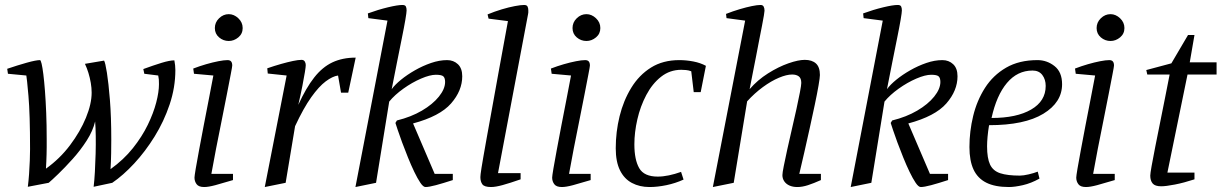

<svg xmlns="http://www.w3.org/2000/svg" viewBox="-20 -744 4918 773"><path d="M92 8Q95 -15 97 -43Q99 -71 100 -97.5Q101 -124 101 -143Q101 -285 94.5 -358.5Q88 -432 86 -440L12 -447L9 -467Q50 -481 87.5 -491.5Q125 -502 141 -502Q144 -502 147.5 -487.5Q151 -473 154.5 -445Q158 -417 161 -378Q164 -339 166 -290Q168 -241 168 -184Q168 -167 168 -151.5Q168 -136 167.5 -122Q167 -108 166.5 -94Q166 -80 165 -65Q221 -105 262 -159.5Q303 -214 326 -270Q349 -326 349 -371Q349 -390 345.5 -410.5Q342 -431 336 -450.5Q330 -470 322 -487L399 -500Q404 -492 410.5 -451Q417 -410 422.5 -342Q428 -274 428 -182Q428 -160 427.5 -127Q427 -94 425 -63Q478 -101 515 -147.5Q552 -194 575 -241.5Q598 -289 609 -331.5Q620 -374 620 -405Q620 -417 619.5 -424Q619 -431 617 -440L561 -447L557 -466Q598 -481 630.5 -491Q663 -501 682 -501Q684 -491 685 -481Q686 -471 686 -462Q686 -392 663 -323.5Q640 -255 602.5 -194.5Q565 -134 520.5 -86Q476 -38 432 -8L357 8Q360 -17 362 -52Q364 -87 365 -125Q366 -163 365.5 -197Q365 -231 363 -255Q354 -217 329 -178Q304 -139 272.5 -104Q241 -69 214.5 -43.5Q188 -18 176 -8Z M802 9Q780 9 771.5 -2.5Q763 -14 763 -29Q763 -35 768 -65Q773 -95 781.5 -140Q790 -185 800 -238Q810 -291 820.5 -343.5Q831 -396 839 -440L761 -447L758 -468Q784 -478 810 -485.5Q836 -493 859 -497.5Q882 -502 896 -502Q906 -502 910.5 -496.5Q915 -491 915 -480Q915 -476 909 -445Q903 -414 893.5 -365Q884 -316 872.5 -259Q861 -202 850 -146Q839 -90 831 -44H918V-19Q875 -6 847 1.5Q819 9 802 9ZM901 -579Q879 -579 862 -593.5Q845 -608 845 -631Q845 -654 862 -670.5Q879 -687 901 -687Q922 -687 939.5 -670.5Q957 -654 957 -631Q957 -608 939.5 -593.5Q922 -579 901 -579Z M1046 9 1134 -440 1058 -448 1056 -469Q1085 -479 1111.5 -486.5Q1138 -494 1159.5 -498.5Q1181 -503 1194 -503Q1203 -503 1207 -496.5Q1211 -490 1211 -482Q1211 -475 1207.5 -453.5Q1204 -432 1197.5 -398.5Q1191 -365 1181 -322Q1212 -390 1245 -432Q1278 -474 1318.5 -493Q1359 -512 1412 -512L1382 -371H1353L1341 -440Q1319 -437 1291.5 -416.5Q1264 -396 1233 -352.5Q1202 -309 1168 -236L1130 -8Z M1411 9 1540 -661 1463 -671 1461 -690Q1502 -705 1541.5 -714.5Q1581 -724 1600 -724Q1611 -724 1614 -718Q1617 -712 1617 -702Q1617 -694 1612 -664.5Q1607 -635 1598 -591Q1589 -547 1578.5 -494Q1568 -441 1557 -385Q1570 -403 1594.5 -423Q1619 -443 1650.5 -461Q1682 -479 1715.5 -490.5Q1749 -502 1780 -502Q1806 -502 1823.5 -485.5Q1841 -469 1841 -437Q1841 -379 1796 -327.5Q1751 -276 1643 -247L1730 -44H1803V-19Q1763 -6 1735 1.5Q1707 9 1693 9Q1684 9 1672.5 -8Q1661 -25 1648 -52Q1635 -79 1622.5 -110Q1610 -141 1599 -170.5Q1588 -200 1581 -221.5Q1574 -243 1572 -249L1578 -259Q1635 -273 1678.5 -298.5Q1722 -324 1747 -355Q1772 -386 1772 -414Q1772 -430 1765 -436.5Q1758 -443 1735 -443Q1711 -443 1675 -427.5Q1639 -412 1604 -387Q1569 -362 1547 -335L1494 -8Z M1957 9Q1930 9 1922 -2Q1914 -13 1914 -31Q1914 -35 1915 -43.5Q1916 -52 1918.5 -68Q1921 -84 1926 -112.5Q1931 -141 1939 -186Q1947 -231 1959 -296.5Q1971 -362 1987 -451.5Q2003 -541 2025 -659L1947 -669L1943 -686Q1972 -698 2000.5 -706.5Q2029 -715 2053 -719.5Q2077 -724 2090 -724Q2101 -724 2104 -717.5Q2107 -711 2107 -703Q2107 -697 2107 -693.5Q2107 -690 2106 -687L1985 -47H2076V-22Q2033 -7 2004 1Q1975 9 1957 9Z M2242 9Q2220 9 2211.5 -2.5Q2203 -14 2203 -29Q2203 -35 2208 -65Q2213 -95 2221.5 -140Q2230 -185 2240 -238Q2250 -291 2260.5 -343.5Q2271 -396 2279 -440L2201 -447L2198 -468Q2224 -478 2250 -485.5Q2276 -493 2299 -497.5Q2322 -502 2336 -502Q2346 -502 2350.5 -496.5Q2355 -491 2355 -480Q2355 -476 2349 -445Q2343 -414 2333.5 -365Q2324 -316 2312.5 -259Q2301 -202 2290 -146Q2279 -90 2271 -44H2358V-19Q2315 -6 2287 1.5Q2259 9 2242 9ZM2341 -579Q2319 -579 2302 -593.5Q2285 -608 2285 -631Q2285 -654 2302 -670.5Q2319 -687 2341 -687Q2362 -687 2379.5 -670.5Q2397 -654 2397 -631Q2397 -608 2379.5 -593.5Q2362 -579 2341 -579Z M2595 9Q2555 9 2524 -7.5Q2493 -24 2476 -58.5Q2459 -93 2459 -147Q2459 -213 2474.5 -276Q2490 -339 2521.5 -390.5Q2553 -442 2601 -472Q2649 -502 2715 -502Q2743 -502 2771.5 -496.5Q2800 -491 2822 -479L2801 -373H2773L2763 -457Q2753 -461 2742 -462Q2731 -463 2723 -463Q2677 -463 2641.5 -435Q2606 -407 2582 -361.5Q2558 -316 2546 -263.5Q2534 -211 2534 -163Q2534 -101 2553.5 -67Q2573 -33 2628 -33Q2649 -33 2673 -38Q2697 -43 2722 -52L2732 -21Q2699 -6 2663 1.5Q2627 9 2595 9Z M2850 9 2980 -661 2905 -671 2903 -688Q2931 -699 2958 -707Q2985 -715 3007 -719.5Q3029 -724 3042 -724Q3051 -724 3054.5 -717.5Q3058 -711 3058 -701Q3058 -698 3055.5 -682Q3053 -666 3048 -641Q3043 -616 3037 -585Q3031 -554 3024.5 -520Q3018 -486 3011 -451.5Q3004 -417 2998 -385Q3030 -422 3072 -448.5Q3114 -475 3154 -489Q3194 -503 3220 -503Q3249 -503 3265 -488.5Q3281 -474 3281 -442Q3281 -432 3275.5 -400Q3270 -368 3260.5 -323Q3251 -278 3240 -228Q3229 -178 3218 -130Q3207 -82 3198 -44H3285V-19Q3256 -6 3233 1.5Q3210 9 3190 9Q3172 9 3158.5 3Q3145 -3 3137.5 -14Q3130 -25 3130 -39Q3130 -48 3135.5 -75.5Q3141 -103 3149.5 -142Q3158 -181 3168 -223.5Q3178 -266 3186.5 -305Q3195 -344 3200.5 -372.5Q3206 -401 3206 -410Q3206 -429 3196 -436.5Q3186 -444 3169 -444Q3147 -444 3116 -431Q3085 -418 3051.5 -393.5Q3018 -369 2988 -336L2934 -8Z M3405 9 3534 -661 3457 -671 3455 -690Q3496 -705 3535.5 -714.5Q3575 -724 3594 -724Q3605 -724 3608 -718Q3611 -712 3611 -702Q3611 -694 3606 -664.5Q3601 -635 3592 -591Q3583 -547 3572.5 -494Q3562 -441 3551 -385Q3564 -403 3588.5 -423Q3613 -443 3644.5 -461Q3676 -479 3709.5 -490.5Q3743 -502 3774 -502Q3800 -502 3817.5 -485.5Q3835 -469 3835 -437Q3835 -379 3790 -327.5Q3745 -276 3637 -247L3724 -44H3797V-19Q3757 -6 3729 1.5Q3701 9 3687 9Q3678 9 3666.5 -8Q3655 -25 3642 -52Q3629 -79 3616.5 -110Q3604 -141 3593 -170.5Q3582 -200 3575 -221.5Q3568 -243 3566 -249L3572 -259Q3629 -273 3672.5 -298.5Q3716 -324 3741 -355Q3766 -386 3766 -414Q3766 -430 3759 -436.5Q3752 -443 3729 -443Q3705 -443 3669 -427.5Q3633 -412 3598 -387Q3563 -362 3541 -335L3488 -8Z M4042 9Q3986 9 3951 -8.5Q3916 -26 3899.5 -61.5Q3883 -97 3883 -152Q3883 -215 3898 -277Q3913 -339 3945.5 -390Q3978 -441 4030.5 -471.5Q4083 -502 4157 -502Q4195 -502 4225.5 -478Q4256 -454 4256 -405Q4256 -332 4180.5 -286Q4105 -240 3962 -240Q3958 -216 3956 -194Q3954 -172 3954 -155Q3954 -107 3966 -81.5Q3978 -56 4007 -46.5Q4036 -37 4086 -37Q4100 -37 4121.5 -42Q4143 -47 4158 -53L4165 -25Q4131 -6 4098 1.5Q4065 9 4042 9ZM3972 -269Q4073 -269 4131.5 -303Q4190 -337 4190 -398Q4190 -424 4176.5 -442Q4163 -460 4137 -460Q4076 -460 4034 -410Q3992 -360 3972 -269Z M4352 9Q4330 9 4321.5 -2.5Q4313 -14 4313 -29Q4313 -35 4318 -65Q4323 -95 4331.5 -140Q4340 -185 4350 -238Q4360 -291 4370.5 -343.5Q4381 -396 4389 -440L4311 -447L4308 -468Q4334 -478 4360 -485.5Q4386 -493 4409 -497.5Q4432 -502 4446 -502Q4456 -502 4460.5 -496.5Q4465 -491 4465 -480Q4465 -476 4459 -445Q4453 -414 4443.5 -365Q4434 -316 4422.5 -259Q4411 -202 4400 -146Q4389 -90 4381 -44H4468V-19Q4425 -6 4397 1.5Q4369 9 4352 9ZM4451 -579Q4429 -579 4412 -593.5Q4395 -608 4395 -631Q4395 -654 4412 -670.5Q4429 -687 4451 -687Q4472 -687 4489.5 -670.5Q4507 -654 4507 -631Q4507 -608 4489.5 -593.5Q4472 -579 4451 -579Z M4655 6Q4630 6 4620.5 -5.5Q4611 -17 4611 -37Q4611 -45 4616.5 -76Q4622 -107 4631 -152.5Q4640 -198 4650.5 -250Q4661 -302 4671 -352.5Q4681 -403 4689 -444H4599L4595 -462L4696 -489L4763 -603H4789L4770 -493H4878V-444H4761L4680 -49H4789V-22Q4746 -8 4710 -1Q4674 6 4655 6Z"/></svg>

Font: Manuale Light
Style: Italic
Weight: 300
Italic angle: -11°
Version: Version 1.002